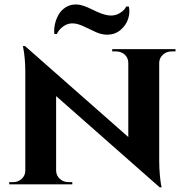

<svg xmlns="http://www.w3.org/2000/svg" viewBox="-20 -818 819 852"><path d="M551.8 -789.1H540Q533.2 -772.9 511.5 -759.8Q489.7 -746.6 463.4 -749.5Q435.5 -752.4 390.1 -775.4Q344.7 -798.3 317.4 -798.3Q291.5 -798.3 271.2 -785.4Q251 -772.5 239.7 -752.4Q228.5 -732.4 223.6 -710Q218.8 -687.5 221.2 -667H232.4Q240.7 -687 262.2 -701.9Q283.7 -716.8 309.6 -713.9Q330.6 -711.4 356.2 -698.7Q381.8 -686 406.7 -675Q431.6 -664.1 455.1 -664.1Q490.2 -664.1 515.1 -685.3Q540 -706.5 548.8 -735.1Q557.6 -763.7 551.8 -789.1ZM478 -600.1H758.8V-589.8H741.7Q719.2 -589.8 703.4 -575.7Q687.5 -561.5 686.5 -540.5V-103.5Q686.5 -72.3 689.2 -43.2Q691.9 -14.2 694.3 -0.5L697.3 13.2H688.5L229 -391.6V-61Q229.5 -39.1 245.4 -24.4Q261.2 -9.8 284.2 -9.8H300.8V0H21V-9.8H37.6Q60.5 -9.8 76.4 -24.4Q92.3 -39.1 92.3 -61V-500.5Q92.3 -530.8 89.6 -559.1Q86.9 -587.4 84 -600.6L81.5 -613.8L91.3 -613.3L549.3 -210V-539.1Q549.3 -561 533.7 -575.4Q518.1 -589.8 495.1 -589.8H478Z"/></svg>

Font: Cinzel Bold
Style: Regular
Weight: 700
Designer: Natanael Gama
Version: Version 1.001;PS 001.001;hotconv 1.0.56;makeotf.lib2.0.21325